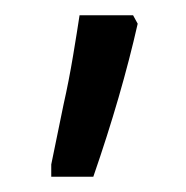

<svg xmlns="http://www.w3.org/2000/svg" viewBox="-20 -834 243 251"><path d="M47 -603H102Q139 -710 160 -803L154 -814H84Q81 -794 75.5 -761Q70 -728 63 -697L47 -619Z"/></svg>

Font: Noto Serif Armenian ExtraCondensed Semi
Style: Regular
Weight: 600
Width: 3
Designer: Monotype Design Team
Foundry: Monotype Imaging Inc.
Version: Version 1.901